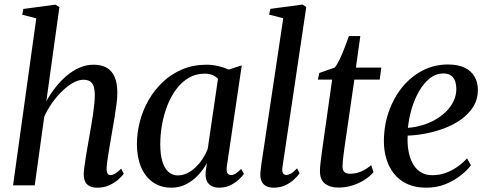

<svg xmlns="http://www.w3.org/2000/svg" viewBox="-20 -838 2204 868"><path d="M420 10.5Q399.5 10.5 385.8 3.8Q372 -3 365.2 -16.8Q358.5 -30.5 358.5 -51.5Q359 -64.5 361.5 -84Q364 -103.5 367.8 -127.2Q371.5 -151 376 -176Q380.5 -201 384.5 -224.5Q388.5 -248 392.8 -272.5Q397 -297 400.5 -321.2Q404 -345.5 406.2 -367.5Q408.5 -389.5 408.5 -407.5Q408.5 -433.5 403 -448.8Q397.5 -464 386 -470.8Q374.5 -477.5 356.5 -477.5Q335.5 -477.5 311 -464Q286.5 -450.5 262 -427Q237.5 -403.5 216.2 -373.5Q195 -343.5 180 -310.5L137 0H39L144 -755L80.5 -771.5L85.5 -797.5L230.5 -817L248.5 -805.5L189.5 -380.5Q208 -414 231.5 -443.8Q255 -473.5 282.5 -496.5Q310 -519.5 340.5 -532.5Q371 -545.5 403 -545.5Q437.5 -545.5 461.5 -532.2Q485.5 -519 498 -490.8Q510.5 -462.5 510.5 -418Q510.5 -397.5 506.8 -367.8Q503 -338 497.5 -304.8Q492 -271.5 486.5 -240.5Q483 -219.5 479 -196.8Q475 -174 471.5 -151.8Q468 -129.5 465.2 -110.5Q462.5 -91.5 462 -77.5Q461.5 -61 466.2 -53.8Q471 -46.5 479 -46.5Q489 -46.5 500.5 -53.2Q512 -60 528 -75.5L539.5 -52.5Q532.5 -42.5 516 -27.5Q499.5 -12.5 475.2 -1Q451 10.5 420 10.5Z M1005.5 -86Q1002.5 -63.5 1008.5 -55Q1014.5 -46.5 1024.5 -46.5Q1034 -46.5 1045.2 -53.2Q1056.5 -60 1070.5 -74.5L1082.5 -52Q1077 -43 1061.5 -28Q1046 -13 1022.8 -1.2Q999.5 10.5 970.5 10.5Q940 10.5 923.5 -7.2Q907 -25 909.5 -59L915.5 -101Q900.5 -73 877 -47.5Q853.5 -22 822.8 -5.8Q792 10.5 755.5 10.5Q706 10.5 671 -14.2Q636 -39 617.5 -83.2Q599 -127.5 599 -186.5Q599 -237 612.2 -288.2Q625.5 -339.5 651.8 -385.5Q678 -431.5 716.2 -467.5Q754.5 -503.5 804.2 -524.5Q854 -545.5 914.5 -545.5Q940.5 -545.5 966.8 -539.2Q993 -533 1014 -523.5L1073 -542.5ZM965.5 -482Q955.5 -492.5 940.5 -498.8Q925.5 -505 905.5 -505Q865 -505 833 -486Q801 -467 776.8 -434.5Q752.5 -402 736.5 -360.8Q720.5 -319.5 712.5 -274.5Q704.5 -229.5 704.5 -186.5Q704.5 -138 714.5 -106.8Q724.5 -75.5 742.2 -60.2Q760 -45 783 -45Q805.5 -45 825.8 -54.8Q846 -64.5 864 -81.5Q882 -98.5 896 -120Q910 -141.5 919 -164.5Z M1256.5 -79.5Q1254.5 -63 1259.5 -55Q1264.5 -47 1273.5 -47Q1283 -47 1294.8 -53.2Q1306.5 -59.5 1323 -77L1334.5 -54.5Q1326 -42.5 1310 -27.2Q1294 -12 1270.8 -0.8Q1247.5 10.5 1217 10.5Q1199.5 10.5 1185.8 4.5Q1172 -1.5 1164.2 -15.2Q1156.5 -29 1157 -51.5Q1157 -56 1157.8 -63.2Q1158.5 -70.5 1159.5 -79Q1160.5 -87.5 1161.5 -95L1260.5 -755.5L1196.5 -772L1202.5 -798L1348 -817.5L1364.5 -806Z M1538 -175.5Q1535 -153.5 1533 -137.8Q1531 -122 1529.8 -109.5Q1528.5 -97 1528.5 -84.5Q1528.5 -68.5 1537 -60.5Q1545.5 -52.5 1561 -52.5Q1591.5 -52.5 1616 -64.2Q1640.5 -76 1658 -91.5L1668.5 -60Q1653 -41 1628 -25Q1603 -9 1572.8 0.5Q1542.5 10 1509.5 10Q1472 10 1448.8 -8.2Q1425.5 -26.5 1426.5 -67.5Q1426.5 -74 1427.2 -83.8Q1428 -93.5 1429.5 -106.5Q1431 -119.5 1433.2 -135.5Q1435.5 -151.5 1438 -170.5L1481.5 -478H1417L1423.5 -508L1493 -532.5Q1503.5 -544.5 1515.8 -570.2Q1528 -596 1539 -625Q1550 -654 1557.5 -675H1609L1589 -532.5H1704L1696.5 -478H1582Z M2109 -91Q2094.5 -70.5 2065.2 -46.8Q2036 -23 1995.8 -6.2Q1955.5 10.5 1907 10.5Q1856.5 10.5 1820 -6.8Q1783.5 -24 1760.2 -54Q1737 -84 1726 -122.2Q1715 -160.5 1715.5 -202Q1716 -271.5 1737.8 -333.8Q1759.5 -396 1798.5 -443.8Q1837.5 -491.5 1890.2 -519Q1943 -546.5 2005 -546.5Q2050.5 -546.5 2080.5 -532Q2110.5 -517.5 2125.2 -492Q2140 -466.5 2140.5 -433.5Q2140.5 -390 2120 -356.5Q2099.5 -323 2065.2 -298.5Q2031 -274 1989.2 -258.2Q1947.5 -242.5 1904 -234.2Q1860.5 -226 1823 -225Q1821 -192 1826 -160Q1831 -128 1844 -102.2Q1857 -76.5 1879.5 -61.2Q1902 -46 1934.5 -46Q1965 -46 1992.5 -55.5Q2020 -65 2045 -82Q2070 -99 2091.5 -122ZM1985.5 -506Q1951 -506 1923.2 -484Q1895.5 -462 1874.8 -426Q1854 -390 1841.2 -346.8Q1828.5 -303.5 1824 -260Q1857 -262.5 1889 -272Q1921 -281.5 1948.8 -297.5Q1976.5 -313.5 1997.8 -334.8Q2019 -356 2031 -381.8Q2043 -407.5 2043 -436.5Q2042.5 -471 2027.8 -488.5Q2013 -506 1985.5 -506Z"/></svg>

Font: Merriweather 72pt
Style: Italic
Weight: 400
Italic angle: -7.8°
Version: Version 2.101